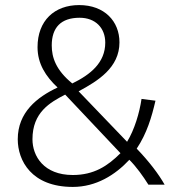

<svg xmlns="http://www.w3.org/2000/svg" viewBox="-20 -728 688 757"><path d="M50 -179C50 -95 104 9 267 9C359 9 434 -38 490 -98C518 -70 545 -32 565 0H629C606 -41 568 -91 519 -142C559 -202 578 -266 593 -331L538 -338C530 -283 510 -216 481 -169L290 -368C366 -409 451 -461 451 -561C451 -644 392 -708 292 -708C195 -708 128 -647 128 -542C128 -477 160 -427 207 -383C126 -345 50 -285 50 -179ZM108 -179C108 -285 177 -324 237 -355L455 -124C404 -73 350 -38 267 -38C153 -38 108 -112 108 -179ZM294 -658C356 -658 395 -618 395 -560C395 -481 337 -434 265 -399C200 -452 184 -502 184 -549C184 -619 220 -658 294 -658Z"/></svg>

Font: Repo Light
Style: Regular
Weight: 300
Designer: Stefan Peev
Foundry: Context Ltd
Version: Version 001.502